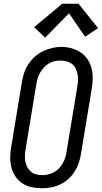

<svg xmlns="http://www.w3.org/2000/svg" viewBox="-20 -996 543 1024"><path d="M202 8Q174 8 147 2Q120 -4 98.5 -18.5Q77 -33 62 -55.5Q47 -78 40.5 -104Q34 -130 34.5 -158Q35 -186 40 -214L97 -559Q101 -584 109 -608Q117 -632 131.5 -654Q146 -676 166 -694Q186 -712 209.5 -723Q233 -734 257.5 -740Q282 -746 307 -746Q335 -746 361.5 -738.5Q388 -731 410 -716.5Q432 -702 447 -679.5Q462 -657 468.5 -631Q475 -605 474.5 -577Q474 -549 469 -521L412 -176Q408 -151 400 -127Q392 -103 378 -81Q364 -59 344 -41Q324 -23 300.5 -12Q277 -1 252 3.5Q227 8 202 8ZM204 -62Q220 -62 236 -65.5Q252 -69 267 -77Q282 -85 294 -97.5Q306 -110 314.5 -125Q323 -140 328 -155.5Q333 -171 335 -187L392 -532Q395 -549 396 -566Q397 -583 394 -599Q391 -615 384 -630Q377 -645 364.5 -654.5Q352 -664 336 -668.5Q320 -673 303 -673Q287 -673 271 -669.5Q255 -666 240.5 -657.5Q226 -649 214.5 -636.5Q203 -624 194.5 -609.5Q186 -595 181 -579.5Q176 -564 174 -548L117 -203Q114 -186 113 -169Q112 -152 115 -136Q118 -120 125 -106Q132 -92 143.5 -81.5Q155 -71 171 -66.5Q187 -62 204 -62ZM221 -795 162 -851 312 -976H399L503 -846L434 -800L348 -925Z"/></svg>

Font: Iosevka Curly Slab Oblique
Style: Regular
Weight: 400
Italic angle: -9°
Monospace: yes
Designer: Belleve Invis
Foundry: Belleve Invis
Version: Version 11.1.0; ttfautohint (v1.8.3)